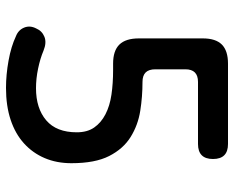

<svg xmlns="http://www.w3.org/2000/svg" viewBox="-90 -680 780 640"><g transform="rotate(90 300.0 -360.0)"><path d="M524 -208Q524 -159 507 -119Q490 -79 458 -50Q426 -21 379.5 -5.5Q333 10 273 10Q229 10 182 1.5Q135 -7 101 -23Q80 -31 72 -50.5Q64 -70 75 -91Q83 -110 102.5 -118Q122 -126 149 -115Q175 -104 208.5 -97Q242 -90 274 -90Q341 -90 381 -124Q421 -158 421 -226Q421 -261 405 -284Q389 -307 361 -321.5Q333 -336 295.5 -341.5Q258 -347 213 -347H192Q149 -347 128.5 -368Q108 -389 108 -433V-646Q108 -689 128.5 -709.5Q149 -730 192 -730H460Q485 -730 497.5 -717.5Q510 -705 510 -680Q510 -655 497.5 -642.5Q485 -630 460 -630H253Q232 -630 221.5 -619.5Q211 -609 211 -588V-488Q211 -466 221.5 -455.5Q232 -445 253 -445Q302 -445 349.5 -437.5Q397 -430 436.5 -405.5Q476 -381 500 -334Q524 -287 524 -208Z"/></g></svg>

Font: Maple Mono NL Medium
Style: Regular
Weight: 500
Monospace: yes
Designer: subframe7536
Version: Version 7.000